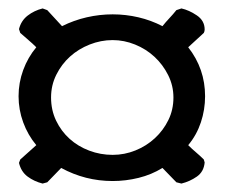

<svg xmlns="http://www.w3.org/2000/svg" viewBox="-20 -528 543 455"><path d="M247 -433Q219 -433 192.5 -422.5Q166 -412 146 -394Q126 -376 113.5 -351Q101 -326 101 -297Q101 -267 113 -242Q125 -217 145 -199Q165 -181 191.5 -171Q218 -161 247 -161Q275 -161 301 -171.5Q327 -182 347 -200.5Q367 -219 379 -243.5Q391 -268 391 -297Q391 -325 378.5 -350Q366 -375 346 -393.5Q326 -412 300 -422.5Q274 -433 247 -433ZM247 -494Q278 -494 308 -487Q338 -480 365 -466Q373 -476 381.5 -485Q390 -494 398 -504L410 -508Q428 -504 446.5 -491.5Q465 -479 465 -458Q465 -454 463 -450L426 -416Q466 -365 466 -300Q466 -268 456 -238Q446 -208 426 -184Q435 -175 444.5 -167Q454 -159 463 -150L465 -143Q463 -121 446.5 -109.5Q430 -98 410 -93L398 -96L365 -130Q339 -114 308.5 -106.5Q278 -99 247 -99Q182 -99 125 -130L92 -96L81 -93Q61 -98 45.5 -109.5Q30 -121 25 -142L28 -150L66 -184Q46 -208 35 -238Q24 -268 24 -300Q24 -332 35 -362Q46 -392 66 -416Q57 -425 47.5 -433Q38 -441 28 -450L25 -459Q30 -479 45.5 -491Q61 -503 81 -508L92 -504L127 -466Q155 -480 185.5 -487Q216 -494 247 -494Z"/></svg>

Font: Hand Textur
Style: Regular
Weight: 400
Designer: F. H. Ehmcke um 1935
Foundry: Peter Wiegel
Version: Version 1.000